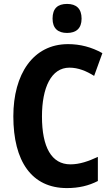

<svg xmlns="http://www.w3.org/2000/svg" viewBox="-20 -949 569 979"><path d="M322 -929C274 -929 248 -906 248 -854C248 -804 276 -781 322 -781C368 -781 396 -804 396 -854C396 -905 369 -929 322 -929ZM334 -604C379 -604 420 -587 460 -562L502 -678C447 -709 388 -724 327 -724C148 -724 48 -570 48 -356C48 -126 142 10 321 10C382 10 432 -2 479 -26V-149C431 -127 387 -111 339 -111C243 -111 194 -198 194 -355C194 -502 241 -604 334 -604Z"/></svg>

Font: Noto Sans Armenian Condensed
Style: Bold
Weight: 700
Width: 3
Designer: Monotype Design Team
Foundry: Monotype Imaging Inc.
Version: Version 2.008